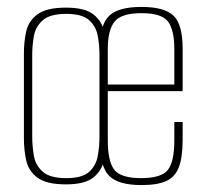

<svg xmlns="http://www.w3.org/2000/svg" viewBox="-20 -525 591 554"><path d="M170 7Q114 7 88 -12.5Q62 -32 55.5 -62.5Q49 -93 49 -125V-372Q49 -404 55.5 -434Q62 -464 88 -483.5Q114 -503 170 -503Q225 -503 249.5 -483.5Q274 -464 280.5 -434Q287 -404 287 -372V-125Q287 -94 280.5 -63.5Q274 -33 249.5 -13Q225 7 170 7ZM171 -11Q217 -11 237 -29Q257 -47 262 -74.5Q267 -102 267 -130V-367Q267 -395 262 -422Q257 -449 237 -467Q217 -485 171 -485Q125 -485 104 -467Q83 -449 78 -422Q73 -395 73 -367V-130Q73 -102 78 -74.5Q83 -47 104 -29Q125 -11 171 -11ZM388 9Q321 9 294.5 -18Q268 -45 268 -121V-384Q268 -453 294.5 -479Q321 -505 388 -505Q455 -505 481 -479.5Q507 -454 507 -385V-262H291V-120Q291 -59 310 -35Q329 -11 387 -11Q446 -11 464.5 -35Q483 -59 483 -120V-173H507V-122Q507 -71 496 -42.5Q485 -14 459.5 -2.5Q434 9 388 9ZM291 -281H483V-384Q483 -438 465 -462.5Q447 -487 388 -487Q330 -487 310.5 -462.5Q291 -438 291 -384Z"/></svg>

Font: Alumni Sans Thin Thin
Style: Regular
Weight: 250
Version: Version 1.018